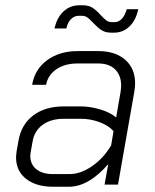

<svg xmlns="http://www.w3.org/2000/svg" viewBox="-20 -701 588 729"><path d="M41 -103Q41 -110 43 -126L50 -166Q61 -229 106.5 -263Q152 -297 222 -297H287Q322 -297 360.5 -285.5Q399 -274 421 -255L438 -353Q440 -369 440 -376Q440 -415 417 -437.5Q394 -460 353 -460H275Q226 -460 194 -438Q162 -416 155 -379H102Q112 -438 159 -472.5Q206 -507 275 -507H353Q418 -507 455.5 -474Q493 -441 493 -385Q493 -370 490 -353L428 0H377L391 -78Q356 -37 318 -14.5Q280 8 242 8H181Q117 8 79 -22Q41 -52 41 -103ZM244 -40Q286 -40 329.5 -70Q373 -100 402 -149L411 -203Q393 -224 358.5 -237Q324 -250 287 -250H222Q174 -250 142.5 -227.5Q111 -205 104 -165L97 -126Q95 -114 95 -109Q95 -77 118 -58.5Q141 -40 181 -40ZM334 -614Q321 -628 312 -634.5Q303 -641 291 -641H279Q262 -641 249.5 -628.5Q237 -616 232 -593H187Q196 -634 221 -657.5Q246 -681 282 -681H294Q317 -681 332 -671Q347 -661 363 -643Q376 -629 384.5 -623Q393 -617 404 -617H416Q431 -617 443 -630Q455 -643 461 -666H505Q496 -624 471.5 -600.5Q447 -577 413 -577H402Q380 -577 365.5 -586.5Q351 -596 334 -614Z"/></svg>

Font: Bai Jamjuree Light
Style: Italic
Weight: 300
Italic angle: -10°
Version: Version 1.000; ttfautohint (v1.6)